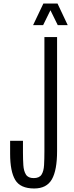

<svg xmlns="http://www.w3.org/2000/svg" viewBox="-20 -1072 423 1102"><path d="M176.3 9.8Q96.7 9.8 67.4 -39.3Q38.1 -88.4 38.1 -189.9V-263.7H111.8V-196.3Q111.8 -157.2 114 -123.8Q116.2 -90.3 128.9 -70.1Q141.6 -49.8 173.3 -49.8Q205.6 -49.8 218.3 -69.6Q231 -89.4 232.9 -124.3Q234.9 -159.2 234.9 -204.1V-859.4H307.6V-205.1Q307.6 -94.7 277.6 -42.5Q247.6 9.8 176.3 9.8ZM169.9 -927.7 229 -1051.8H310.1L368.7 -927.7H311.5L269.5 -1013.2L227.5 -927.7Z"/></svg>

Font: Antonio Thin
Style: Regular
Weight: 250
Designer: Vernon Adams
Foundry: Vernon Adams
Version: Version 1.002